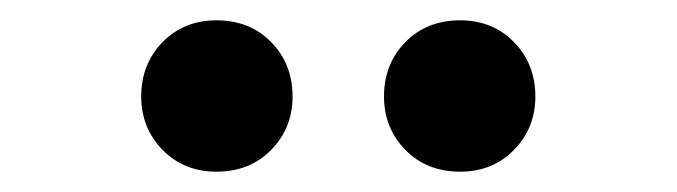

<svg xmlns="http://www.w3.org/2000/svg" viewBox="-20 -820 666 189"><path d="M193 -651Q161 -651 140 -672.5Q119 -694 119 -725Q119 -757 140 -778.5Q161 -800 193 -800Q226 -800 247 -778.5Q268 -757 268 -725Q268 -694 247 -672.5Q226 -651 193 -651ZM433 -651Q400 -651 379 -672.5Q358 -694 358 -725Q358 -757 379 -778.5Q400 -800 433 -800Q465 -800 486 -778.5Q507 -757 507 -725Q507 -694 486 -672.5Q465 -651 433 -651Z"/></svg>

Font: SpoqaHanSansJP-Bold
Style: Regular
Weight: 700
Designer: [Source Han Sans]
Ryoko NISHIZUKA  (kana & ideographs); Paul D. Hunt (Latin, Greek & Cyrillic); Wenlong ZHANG  (bopomofo
Foundry: Spoqa (http://bi.spoqa.com)
Version: Version 1.002.20150607